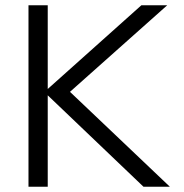

<svg xmlns="http://www.w3.org/2000/svg" viewBox="-20 -708 699 728"><path d="M524 0 148 -359 516 -688H614L222 -339L223 -381L624 0ZM88 0V-688H161V0Z"/></svg>

Font: Outfit-Light
Style: Regular
Weight: 300
Designer: Rodrigo Fuenzalida
Foundry: fragTYPE
Version: Version 1.000